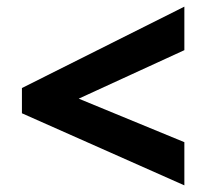

<svg xmlns="http://www.w3.org/2000/svg" viewBox="-20 -651 623 578"><path d="M535 -93V-223L217 -354L535 -500V-631L46 -386V-310Z"/></svg>

Font: Noto Sans Lao UI ExtBd
Style: Regular
Weight: 800
Designer: Monotype Design Team
Foundry: Monotype Imaging Inc.
Version: Version 2.000